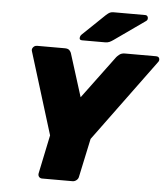

<svg xmlns="http://www.w3.org/2000/svg" viewBox="-60 -966 888 1020"><g transform="rotate(5 384.0 -456.5)"><path d="M203 0Q192 0 186 -7.5Q180 -15 182 -26L225 -232L90 -669Q86 -680 94 -690Q102 -700 115 -700H263Q281 -700 288.5 -691Q296 -682 297 -677L369 -448L539 -677Q543 -682 554 -691Q565 -700 583 -700H749Q764 -700 767 -689Q770 -678 762 -669L441 -232L397 -26Q395 -15 385.5 -7.5Q376 0 365 0ZM350 -750Q334 -750 337 -765Q338 -773 344 -779L464 -894Q477 -906 485 -909.5Q493 -913 505 -913H672Q681 -913 685 -907.5Q689 -902 688 -894Q687 -886 679 -881L516 -766Q506 -759 496.5 -754.5Q487 -750 472 -750Z"/></g></svg>

Font: Rubik Light ExtraBold
Style: Italic
Weight: 800
Italic angle: -12°
Version: Version 2.104